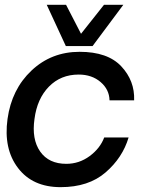

<svg xmlns="http://www.w3.org/2000/svg" viewBox="-20 -770 609 796"><path d="M173.8 -750H253.9L315.9 -629.9L411.1 -750H491.2L363.8 -579.1H252.9ZM11.2 -276.9Q28.3 -399.9 110.6 -477.5Q192.9 -555.2 310.1 -555.2Q426.3 -555.2 482.7 -495.1Q539.1 -435.1 536.1 -354H434.1Q433.1 -398.9 397 -429.9Q360.8 -460.9 306.2 -460.9Q231.9 -460.9 182.9 -410.9Q133.8 -360.8 123 -276.9Q110.8 -192.9 146.5 -141.8Q182.1 -90.8 254.9 -90.8Q308.1 -90.8 351.6 -122.8Q395 -154.8 412.1 -200.2H513.2Q488.3 -116.2 417.7 -55.2Q347.2 5.9 231.2 5.9Q115.2 5.9 54.7 -73.5Q-5.9 -152.8 11.2 -276.9Z"/></svg>

Font: Oakes Grotesk
Style: Medium Italic
Weight: 500
Designer: Samuel Oakes
Foundry: Samuel Oakes
Version: Version 1.0 | wf-rip DC20170320